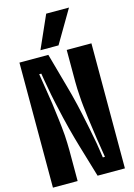

<svg xmlns="http://www.w3.org/2000/svg" viewBox="-213 -1663 1231 1765"><g transform="rotate(-15 402.5 -780.5)"><path d="M295 -291V0H60V-1190H335L424 -870Q436 -829 449 -778.5Q462 -728 474 -677.5Q486 -627 494 -588Q512 -505 526 -434Q540 -363 554 -288Q560 -252 565 -218Q570 -183 575 -150H595Q587 -203 580 -245.5Q573 -288 566 -333Q559 -378 551 -440Q544 -484 537 -539.5Q530 -595 524 -649.5Q518 -704 516 -746Q513 -783 511.5 -818.5Q510 -854 510 -887V-1190H745V0H485L393 -309Q383 -341 370 -389Q357 -437 342.5 -491.5Q328 -546 316 -599Q299 -672 282 -749.5Q265 -827 252 -902Q245 -938 239 -973Q233 -1008 228 -1040H208Q218 -975 230 -902.5Q242 -830 254 -749Q264 -671 274 -591.5Q284 -512 290 -436Q292 -398 293.5 -361.5Q295 -325 295 -291ZM448 -1250H276L414 -1561H631Z"/></g></svg>

Font: Boldonse
Style: Regular
Weight: 400
Designer: Universitype Foundry
Foundry: Universitype Foundry
Version: Version 1.000; ttfautohint (v1.8.4.7-5d5b)